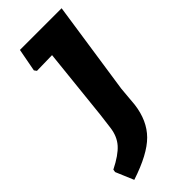

<svg xmlns="http://www.w3.org/2000/svg" viewBox="-249 -687 837 837"><g transform="rotate(-45 169.5 -268.5)"><path d="M334 -645 270 -213 262 -122Q251 -35 199.5 17Q148 69 29 108L-6 25L-4 12Q56 -18 83 -48.5Q110 -79 116 -126L125 -197L160 -530L65 -528L57 -539L77 -645Z"/></g></svg>

Font: Alegreya Sans SC ExtraBold
Style: Italic
Weight: 800
Italic angle: -7°
Designer: Juan Pablo del Peral
Foundry: Huerta Tipografica
Version: Version 2.007